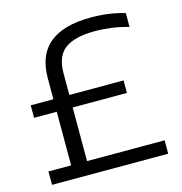

<svg xmlns="http://www.w3.org/2000/svg" viewBox="-110 -849 898 949"><g transform="rotate(-15 339.0 -375.0)"><path d="M40 0V-68.5H156V-343H40V-407H156V-514Q156 -633.5 227.5 -691.5Q299 -749.5 438 -749.5Q533.5 -749.5 612 -725.5V-654.5Q571 -667 527 -673Q483 -679 440.5 -679Q338 -679 287.8 -642.5Q237.5 -606 237.5 -516.5V-407H515V-343H237.5V-68.5H634.5V0Z"/></g></svg>

Font: Encode Sans SmExp
Style: Regular
Weight: 400
Width: 6
Designer: Multiple Designers
Foundry: Impallari Type
Version: Version 3.002; ttfautohint (v1.8.3) -l 8 -r 50 -G 200 -x 14 